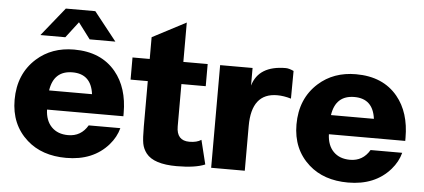

<svg xmlns="http://www.w3.org/2000/svg" viewBox="-50 -844 2136 967"><g transform="rotate(5 1017.5 -360.5)"><path d="M572 -159Q560 -113 526 -74Q449 14 313 14Q190 14 114 -54Q29 -130 29 -255Q29 -386 117 -465Q193 -533 306 -533Q443 -533 517 -443Q582 -364 582 -236Q582 -227 582 -220H196Q198 -164 229 -132.5Q260 -101 313 -101Q378 -101 412 -159ZM415 -317Q402 -418 308 -418Q213 -418 198 -317ZM509 -591H379L318 -672L256 -591H130L246 -735H395Z M982 -519V-407H859V-193Q859 -121 924 -121Q962 -121 984 -136L1014 -14Q965 7 871 7Q755 7 716 -43Q699 -65 694 -91Q689 -117 689 -177V-407H602V-519H689V-629L859 -718V-519Z M1416 -522 1415 -382Q1378 -393 1345 -393Q1215 -393 1215 -226V0H1045V-519H1209V-430Q1239 -533 1376 -533Q1392 -533 1416 -522Z M1997 -159Q1985 -113 1951 -74Q1874 14 1738 14Q1615 14 1539 -54Q1454 -130 1454 -255Q1454 -386 1542 -465Q1618 -533 1731 -533Q1868 -533 1942 -443Q2007 -364 2007 -236Q2007 -227 2007 -220H1621Q1623 -164 1654 -132.5Q1685 -101 1738 -101Q1803 -101 1837 -159ZM1840 -317Q1827 -418 1733 -418Q1638 -418 1623 -317Z"/></g></svg>

Font: Almarai ExtraBold
Style: Regular
Weight: 800
Designer: Boutros International 2019
Foundry: Created by Boutros International 2019
Version: Version 1.10